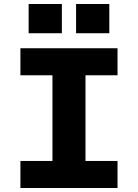

<svg xmlns="http://www.w3.org/2000/svg" viewBox="-20 -939 690 959"><path d="M242 0V-698H407V0ZM82 -698H567V-563H82ZM82 -135H567V0H82ZM360 -773V-919H526V-773ZM123 -773V-919H289V-773Z"/></svg>

Font: Azeret Mono Thin
Style: Regular
Weight: 100
Designer: Martin Vácha
Foundry: Displaay
Version: Version 1.002